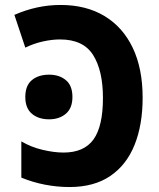

<svg xmlns="http://www.w3.org/2000/svg" viewBox="-20 -744 640 774"><path d="M260 10Q211 10 161.5 0.5Q112 -9 66 -28V-174Q105 -151 151.5 -140Q198 -129 236 -129Q319 -129 357 -182Q395 -235 395 -349Q395 -459 355.5 -522Q316 -585 222 -585Q190 -585 153.5 -577Q117 -569 82 -552L38 -684Q129 -724 224 -724Q327 -724 401 -679.5Q475 -635 515 -551.5Q555 -468 555 -350Q555 -241 522.5 -160Q490 -79 424.5 -34.5Q359 10 260 10ZM178 -263Q135 -263 108.5 -285.5Q82 -308 82 -353Q82 -399 108.5 -421Q135 -443 178 -443Q219 -443 245.5 -421Q272 -399 272 -353Q272 -308 245.5 -285.5Q219 -263 178 -263Z"/></svg>

Font: Noto Sans Mono ExtraBold
Style: Regular
Weight: 800
Designer: Monotype Design Team
Foundry: Monotype Imaging Inc.
Version: Version 2.014